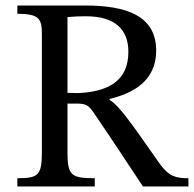

<svg xmlns="http://www.w3.org/2000/svg" viewBox="-20 -677 704 697"><path d="M547 -493C547 -620 439 -657 289 -657H43V-627C123 -627 132 -608 132 -553V-124C132 -40 118 -30 43 -30V0H324V-30C238 -30 225 -41 225 -124V-301H253C289 -301 300 -298 320 -268C361 -208 390 -165 499 0H664V-30C618 -30 593 -37 561 -81C451 -238 412 -294 378 -314V-318C459 -337 547 -381 547 -493ZM225 -615C246 -617 269 -618 291 -618C399 -618 446 -569 446 -489C446 -383 373 -344 263 -339L225 -340Z"/></svg>

Font: mjx-stx-n
Style: Regular
Weight: 500
Version: 1.0.0